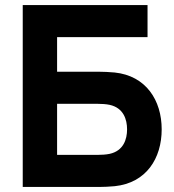

<svg xmlns="http://www.w3.org/2000/svg" viewBox="-20 -740 690 760"><path d="M374 0C388 0 415 -1 434 -3C559 -16 620 -113 620 -228C620 -343 558 -440 434 -453C415 -455 387 -456 374 -456H206V-593H564V-720H70V0ZM206 -329H368C382 -329 400 -328 414 -325C469 -313 483 -267 483 -228C483 -189 469 -143 414 -131C400 -128 382 -127 368 -127H206Z"/></svg>

Font: Manrope ExtraBold
Style: Regular
Weight: 800
Designer: Mikhail Sharanda
Foundry: Mikhail Sharanda
Version: Version 4.505